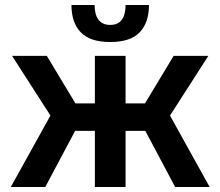

<svg xmlns="http://www.w3.org/2000/svg" viewBox="-20 -743 876 763"><path d="M676 0 526 -282 670 -521H808L630 -244V-330L813 0ZM23 0 206 -330V-244L28 -521H166L310 -282L160 0ZM357 0V-521H479V0ZM239 -223V-332H597V-223ZM418 -576Q338 -576 301 -614.5Q264 -653 264 -723H356Q356 -685 371.5 -664.5Q387 -644 418 -644Q449 -644 464 -664.5Q479 -685 479 -723H572Q572 -653 535 -614.5Q498 -576 418 -576Z"/></svg>

Font: TikTok Sans 24pt SemiBold
Style: Regular
Weight: 600
Version: Version 4.000